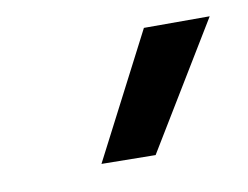

<svg xmlns="http://www.w3.org/2000/svg" viewBox="-37 -837 353 273"><g transform="rotate(-10 139.5 -700.5)"><path d="M169 -610 91 -611 184 -791H279Z"/></g></svg>

Font: Be Vietnam Pro
Style: Italic
Weight: 400
Italic angle: -12°
Designer: Lam Bao, Tony Le, Vietanh Nguyen
Foundry: Yellow Type Foundry
Version: Version 1.002; ttfautohint (v1.8.3)